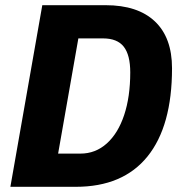

<svg xmlns="http://www.w3.org/2000/svg" viewBox="-20 -720 688 740"><path d="M143 -700H387Q511 -700 577 -637.5Q643 -575 643 -457Q643 -234 548.5 -117Q454 0 272 0H20ZM290 -128Q348 -128 391.5 -167Q435 -206 458.5 -276.5Q482 -347 482 -441Q482 -508 457 -540Q432 -572 377 -572H282L204 -128Z"/></svg>

Font: Sarabun ExtraBold
Style: Italic
Weight: 800
Italic angle: -10°
Designer: Suppakit Chalermlarp | Katatrad Co.,Ltd.
Foundry: Cadson Demak Co.,Ltd.
Version: Version 1.000; ttfautohint (v1.6)